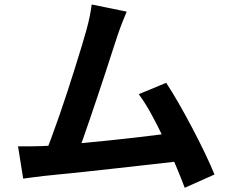

<svg xmlns="http://www.w3.org/2000/svg" viewBox="-20 -807 1040 871"><path d="M554.7 -754.2Q545.1 -731.6 534.3 -704.1Q523.5 -676.6 512.1 -642.7Q502.8 -615 488.8 -571.5Q474.8 -527.9 457.9 -476.3Q440.9 -424.6 422.7 -370.3Q404.4 -316 387.1 -264.9Q369.8 -213.8 354.9 -172.2Q340 -130.6 329 -104.9L181.1 -100Q194.6 -132.2 211.7 -178.3Q228.9 -224.4 247.8 -278.7Q266.7 -333.1 285.3 -389.8Q303.8 -446.6 320.5 -499.9Q337.2 -553.2 350.8 -597.9Q364.4 -642.7 372.2 -671.3Q382.5 -709.6 387.6 -735.5Q392.6 -761.4 396 -786.6ZM733.9 -431.3Q760.7 -390.7 791.6 -336.9Q822.6 -283.1 853.1 -224.7Q883.7 -166.3 909.8 -112Q935.9 -57.6 953 -15.4L818 44.8Q801.1 -0.5 776.5 -58.6Q751.9 -116.7 723.5 -177Q695.2 -237.3 665.8 -290.6Q636.4 -343.9 609.4 -379.7ZM171.6 -144.3Q206.2 -145.7 254.5 -149.5Q302.8 -153.2 359 -158.5Q415.2 -163.8 473.7 -169.8Q532.3 -175.7 588.8 -182.3Q645.2 -188.9 693.9 -195.1Q742.6 -201.2 777.1 -205.9L806.9 -77.5Q770.2 -72.8 718.6 -67Q667 -61.3 608 -54.7Q549 -48.1 487.9 -41.3Q426.7 -34.4 368.9 -28.2Q311 -22 262 -17.3Q212.9 -12.6 179 -8.8Q160 -7 134.6 -3.3Q109.1 0.3 85.2 3.3L61.8 -143.1Q87.3 -142.9 117.6 -143.1Q147.9 -143.3 171.6 -144.3Z"/></svg>

Font: Noto Sans TC
Style: Regular
Weight: 100
Designer: Ryoko NISHIZUKA 西塚涼子 (kana, bopomofo & ideographs); Paul D. Hunt (Latin, Greek & Cyrillic); Sandoll Communications 산돌커뮤니
Foundry: Adobe
Version: Version 2.004;hotconv 1.0.118;makeotfexe 2.5.65603